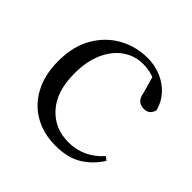

<svg xmlns="http://www.w3.org/2000/svg" viewBox="-142 -670 822 822"><g transform="rotate(45 269.0 -258.5)"><path d="M296.6 14.6Q223.8 14.6 167.8 -17.1Q111.8 -48.8 80.1 -108.5Q48.4 -168.3 48.4 -251.4Q48.4 -340.7 85.2 -403.2Q121.9 -465.8 181.5 -498.2Q241 -530.6 309.8 -530.6Q354.5 -530.6 392.7 -514.4Q430.9 -498.1 457.7 -468.8Q484.5 -439.5 495.2 -399.3Q486.3 -364.4 452.7 -364.4Q432 -364.4 419.6 -375.7Q407.1 -386.9 402.7 -413.5L377.7 -501.6L427.8 -461.9Q397.5 -482.4 370.4 -490.6Q343.3 -498.8 315 -498.8Q263.9 -498.8 222.9 -469.9Q182 -441 158.5 -388.2Q134.9 -335.4 134.9 -261.5Q134.9 -153.9 187.9 -94.5Q240.8 -35 325.2 -35Q370 -35 408.9 -52.7Q447.9 -70.3 480.8 -106.9L496.6 -93.9Q463.6 -42.3 415.9 -13.8Q368.2 14.6 296.6 14.6Z"/></g></svg>

Font: Noto Serif JP
Style: Regular
Weight: 200
Designer: Ryoko NISHIZUKA 西塚涼子 (kana & ideographs); Frank Grießhammer (Latin, Greek & Cyrillic); Wenlong ZHANG 张文龙 (bopomofo); San
Foundry: Adobe
Version: Version 2.001;hotconv 1.1.0;makeotfexe 2.6.0